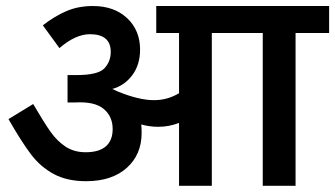

<svg xmlns="http://www.w3.org/2000/svg" viewBox="-20 -602 1086 622"><path d="M937.5 -495V0H831.2V-495H666.2V0H560V-203.8Q527.5 -191.2 492.5 -191.2Q465 -191.2 437.5 -198.8Q438.8 -190 438.8 -171.2Q438.8 -101.2 390.6 -58.1Q342.5 -15 258.8 -15Q197.5 -15 154.4 -38.1Q111.2 -61.2 80 -102.5Q48.8 -143.8 7.5 -216.2L87.5 -265Q122.5 -205 143.8 -175Q165 -145 192.5 -126.9Q220 -108.8 257.5 -108.8Q301.2 -108.8 323.1 -128.1Q345 -147.5 345 -183.8Q345 -225 315.6 -249.4Q286.2 -273.8 222.5 -270H198.8V-358.8H227.5Q297.5 -358.8 318.1 -380.6Q338.8 -402.5 338.8 -433.8Q338.8 -491.2 271.2 -491.2Q225 -491.2 172.5 -446.2L118.8 -520Q157.5 -550 195.6 -566.2Q233.8 -582.5 281.2 -582.5Q350 -582.5 391.9 -543.1Q433.8 -503.8 433.8 -441.2Q433.8 -392.5 408.8 -358.8Q383.8 -325 343.8 -313.8L360 -306.2Q430 -277.5 478.8 -277.5Q522.5 -277.5 560 -300V-495H486.2V-582.5H1046.2V-495Z"/></svg>

Font: Cambay
Style: Bold
Weight: 700
Designer: Pooja Saxena
Foundry: Pooja Saxena
Version: Version 1.096;PS 001.096;hotconv 1.0.70;makeotf.lib2.5.58329